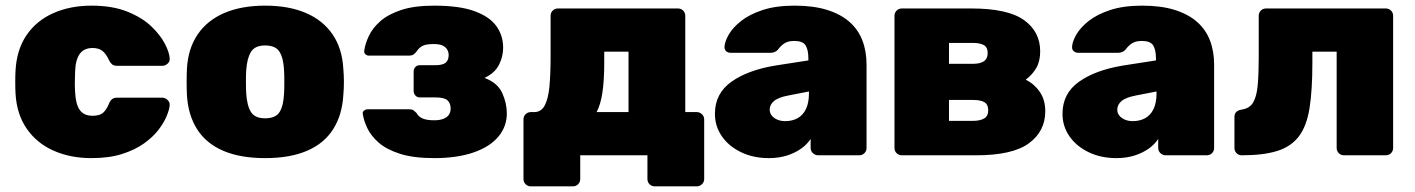

<svg xmlns="http://www.w3.org/2000/svg" viewBox="-20 -550 5012 680"><path d="M304 10Q229 10 169.5 -16.5Q110 -43 74.5 -94.5Q39 -146 35 -219Q34 -235 34 -259Q34 -283 35 -300Q39 -374 74 -425.5Q109 -477 169 -503.5Q229 -530 304 -530Q378 -530 430.5 -509Q483 -488 515.5 -457Q548 -426 564 -395Q580 -364 581 -343Q582 -332 573.5 -324.5Q565 -317 555 -317H394Q383 -317 377 -322Q371 -327 366 -337Q356 -359 343 -369.5Q330 -380 308 -380Q277 -380 262 -358.5Q247 -337 246 -295Q244 -254 246 -224Q248 -181 262.5 -160.5Q277 -140 308 -140Q333 -140 345 -150.5Q357 -161 366 -183Q370 -193 376.5 -198.5Q383 -204 394 -204H555Q565 -204 573.5 -196Q582 -188 581 -177Q580 -163 570.5 -139.5Q561 -116 541.5 -90.5Q522 -65 490 -42Q458 -19 412 -4.5Q366 10 304 10Z M919 10Q831 10 770.5 -16Q710 -42 678 -92.5Q646 -143 642 -214Q641 -235 641 -260Q641 -285 642 -306Q646 -378 680 -428Q714 -478 774.5 -504Q835 -530 919 -530Q1003 -530 1063.5 -504Q1124 -478 1158 -428Q1192 -378 1196 -306Q1198 -285 1198 -260Q1198 -235 1196 -214Q1192 -143 1160 -92.5Q1128 -42 1067.5 -16Q1007 10 919 10ZM919 -131Q956 -131 970 -153Q984 -175 986 -219Q987 -234 987 -260Q987 -286 986 -301Q984 -344 970 -366.5Q956 -389 919 -389Q883 -389 869 -366.5Q855 -344 852 -301Q851 -286 851 -260Q851 -234 852 -219Q855 -175 869 -153Q883 -131 919 -131Z M1518 10Q1444 10 1396 -5.5Q1348 -21 1320.5 -45.5Q1293 -70 1280.5 -97Q1268 -124 1265 -146Q1263 -153 1269 -158Q1275 -163 1282 -163H1427Q1440 -163 1445 -159Q1450 -155 1455 -150Q1462 -137 1476.5 -130.5Q1491 -124 1518 -124Q1537 -124 1550 -129Q1563 -134 1569.5 -143Q1576 -152 1576 -166Q1576 -184 1565 -194.5Q1554 -205 1522 -205H1466Q1457 -205 1451 -212Q1445 -219 1445 -227V-297Q1445 -306 1451 -312.5Q1457 -319 1466 -319H1521Q1548 -319 1558.5 -328Q1569 -337 1569 -355Q1569 -366 1563.5 -375Q1558 -384 1547 -389Q1536 -394 1516 -394Q1488 -394 1475.5 -387Q1463 -380 1454 -366Q1450 -361 1444.5 -357Q1439 -353 1427 -353H1287Q1279 -353 1274 -358Q1269 -363 1270 -370Q1273 -394 1286 -422Q1299 -450 1326.5 -474.5Q1354 -499 1400.5 -514.5Q1447 -530 1518 -530Q1607 -530 1660.5 -510.5Q1714 -491 1738 -457.5Q1762 -424 1762 -381Q1762 -349 1747 -320Q1732 -291 1696 -274Q1742 -257 1758.5 -221Q1775 -185 1775 -148Q1775 -102 1745 -66Q1715 -30 1657 -10Q1599 10 1518 10Z M1860 110Q1849 110 1841.5 102.5Q1834 95 1834 84V-127Q1834 -138 1841.5 -145.5Q1849 -153 1860 -153H1872Q1897 -153 1909.5 -177Q1922 -201 1926 -244.5Q1930 -288 1930 -347V-494Q1930 -505 1937.5 -512.5Q1945 -520 1956 -520H2381Q2392 -520 2399.5 -512.5Q2407 -505 2407 -494V-153H2448Q2458 -153 2466 -145.5Q2474 -138 2474 -127V84Q2474 95 2466 102.5Q2458 110 2448 110H2299Q2288 110 2280.5 102.5Q2273 95 2273 84V0H2035V84Q2035 95 2027.5 102.5Q2020 110 2009 110ZM2093 -153H2206V-367H2120V-326Q2120 -265 2113.5 -222Q2107 -179 2093 -153Z M2703 10Q2648 10 2604.5 -11Q2561 -32 2536.5 -67.5Q2512 -103 2512 -147Q2512 -219 2570.5 -260.5Q2629 -302 2727 -318L2843 -336V-343Q2843 -374 2833 -389.5Q2823 -405 2793 -405Q2772 -405 2759 -397Q2746 -389 2735 -374Q2725 -363 2709 -363H2568Q2558 -363 2551.5 -369Q2545 -375 2546 -385Q2547 -403 2561 -427.5Q2575 -452 2604.5 -475.5Q2634 -499 2681 -514.5Q2728 -530 2794 -530Q2861 -530 2909 -515Q2957 -500 2988 -473Q3019 -446 3034 -407.5Q3049 -369 3049 -322V-26Q3049 -15 3041.5 -7.5Q3034 0 3023 0H2878Q2867 0 2859 -7.5Q2851 -15 2851 -26V-58Q2838 -38 2816.5 -23Q2795 -8 2766.5 1Q2738 10 2703 10ZM2761 -121Q2786 -121 2805 -131.5Q2824 -142 2834.5 -164Q2845 -186 2845 -219V-226L2773 -212Q2736 -205 2721 -192Q2706 -179 2706 -162Q2706 -150 2713 -141Q2720 -132 2732.5 -126.5Q2745 -121 2761 -121Z M3174 0Q3163 0 3155.5 -7.5Q3148 -15 3148 -26V-494Q3148 -505 3155.5 -512.5Q3163 -520 3174 -520H3420Q3549 -520 3606.5 -479Q3664 -438 3664 -368Q3664 -333 3650 -309Q3636 -285 3613 -268Q3644 -252 3663 -224Q3682 -196 3682 -156Q3682 -85 3624 -42.5Q3566 0 3437 0ZM3341 -122H3427Q3451 -122 3465.5 -130.5Q3480 -139 3480 -159Q3480 -180 3466.5 -188Q3453 -196 3427 -196H3341ZM3341 -324H3426Q3451 -324 3464.5 -333Q3478 -342 3478 -362Q3478 -383 3464 -390.5Q3450 -398 3426 -398H3341Z M3934 10Q3879 10 3835.5 -11Q3792 -32 3767.5 -67.5Q3743 -103 3743 -147Q3743 -219 3801.5 -260.5Q3860 -302 3958 -318L4074 -336V-343Q4074 -374 4064 -389.5Q4054 -405 4024 -405Q4003 -405 3990 -397Q3977 -389 3966 -374Q3956 -363 3940 -363H3799Q3789 -363 3782.5 -369Q3776 -375 3777 -385Q3778 -403 3792 -427.5Q3806 -452 3835.5 -475.5Q3865 -499 3912 -514.5Q3959 -530 4025 -530Q4092 -530 4140 -515Q4188 -500 4219 -473Q4250 -446 4265 -407.5Q4280 -369 4280 -322V-26Q4280 -15 4272.5 -7.5Q4265 0 4254 0H4109Q4098 0 4090 -7.5Q4082 -15 4082 -26V-58Q4069 -38 4047.5 -23Q4026 -8 3997.5 1Q3969 10 3934 10ZM3992 -121Q4017 -121 4036 -131.5Q4055 -142 4065.5 -164Q4076 -186 4076 -219V-226L4004 -212Q3967 -205 3952 -192Q3937 -179 3937 -162Q3937 -150 3944 -141Q3951 -132 3963.5 -126.5Q3976 -121 3992 -121Z M4378 0Q4367 0 4359.5 -7.5Q4352 -15 4352 -26V-136Q4352 -158 4378 -162Q4406 -166 4418.5 -187.5Q4431 -209 4434.5 -249.5Q4438 -290 4438 -347V-494Q4438 -505 4445.5 -512.5Q4453 -520 4464 -520H4888Q4899 -520 4906.5 -512.5Q4914 -505 4914 -494V-26Q4914 -15 4906.5 -7.5Q4899 0 4888 0H4740Q4729 0 4721.5 -7.5Q4714 -15 4714 -26V-367H4628V-326Q4628 -231 4618 -167.5Q4608 -104 4580.5 -67.5Q4553 -31 4504 -15.5Q4455 0 4378 0Z"/></svg>

Font: Rubik Light ExtraBold
Style: Regular
Weight: 800
Version: Version 2.104